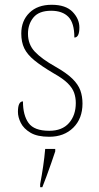

<svg xmlns="http://www.w3.org/2000/svg" viewBox="-20 -562 412 803"><path d="M186 10Q136 10 107.5 -7Q79 -24 67 -48Q55 -72 55 -94Q55 -138 76 -138Q76 -80 99.5 -47.5Q123 -15 186 -15Q240 -15 268.5 -47.5Q297 -80 297 -131Q297 -154 290 -174Q283 -194 263.5 -213.5Q244 -233 205 -255Q154 -285 124 -309.5Q94 -334 81.5 -360Q69 -386 69 -422Q69 -475 103 -508.5Q137 -542 196 -542Q255 -542 283.5 -512.5Q312 -483 312 -447Q312 -405 291 -405Q291 -466 266 -491.5Q241 -517 194 -517Q143 -517 120 -489Q97 -461 97 -421Q97 -376 126 -345.5Q155 -315 212 -283Q258 -257 282.5 -233Q307 -209 316 -184Q325 -159 325 -129Q325 -66 286.5 -28Q248 10 186 10ZM148 208Q155 171 160.5 133.5Q166 96 169 61H211V71Q204 92 194.5 119.5Q185 147 175 174Q165 201 157 221H148Z"/></svg>

Font: Noto Serif Georgian SemiCondensed Thin
Style: Regular
Weight: 100
Width: 4
Designer: Monotype Design Team, Akaki Razmadze
Foundry: Google LLC
Version: Version 2.003; ttfautohint (v1.8.4.7-5d5b)